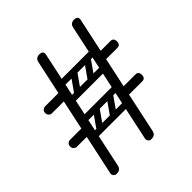

<svg xmlns="http://www.w3.org/2000/svg" viewBox="-193 -846 986 986"><g transform="rotate(-45 300.0 -352.5)"><path d="M46 -238Q38 -238 30.5 -244.5Q23 -251 23 -264Q23 -275 30.5 -281.5Q38 -288 47 -288H142Q165 -288 165 -263Q165 -238 142 -238ZM345 5Q335 5 329 -1.5Q323 -8 323 -16Q323 -19 324 -22L466 -684Q471 -710 498 -710Q522 -710 522 -690Q522 -687 521 -684L379 -21Q374 5 345 5ZM93 5Q83 5 77 -1.5Q71 -8 71 -16Q71 -19 72 -22L214 -684Q219 -710 246 -710Q270 -710 270 -690Q270 -687 269 -684L127 -21Q122 5 93 5ZM268 -322Q281 -312 272 -299L206 -205Q197 -191 181 -202Q168 -212 177 -225L243 -319Q247 -324 254 -325.5Q261 -327 268 -322ZM366 -322Q379 -312 370 -299L304 -205Q295 -191 279 -202Q266 -212 275 -225L341 -319Q345 -324 352 -325.5Q359 -327 366 -322ZM140 -215Q140 -232 157 -232H398Q415 -232 415 -215Q415 -197 399 -197H158Q140 -197 140 -215ZM140 -311Q140 -328 157 -328H398Q415 -328 415 -311Q415 -293 399 -293H158Q140 -293 140 -311ZM408 -238Q400 -238 392.5 -244.5Q385 -251 385 -264Q385 -275 392.5 -281.5Q400 -288 409 -288H521Q544 -288 544 -263Q544 -238 521 -238ZM77 -450Q69 -450 61.5 -456.5Q54 -463 54 -476Q54 -487 61.5 -493.5Q69 -500 78 -500H193Q216 -500 216 -475Q216 -450 193 -450ZM318 -534Q331 -524 322 -511L256 -417Q247 -403 231 -414Q218 -424 227 -437L293 -531Q297 -536 304 -537.5Q311 -539 318 -534ZM416 -534Q429 -524 420 -511L354 -417Q345 -403 329 -414Q316 -424 325 -437L391 -531Q395 -536 402 -537.5Q409 -539 416 -534ZM171 -427Q171 -444 188 -444H429Q446 -444 446 -427Q446 -409 430 -409H189Q171 -409 171 -427ZM191 -523Q191 -540 208 -540H449Q466 -540 466 -523Q466 -505 450 -505H209Q191 -505 191 -523ZM459 -450Q451 -450 443.5 -456.5Q436 -463 436 -476Q436 -487 443.5 -493.5Q451 -500 460 -500H552Q575 -500 575 -475Q575 -450 552 -450Z"/></g></svg>

Font: Agu Display Uzo
Style: Regular
Weight: 400
Designer: Oluwaseun Badejo
Version: Version 1.103